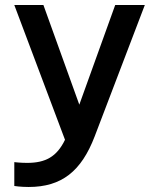

<svg xmlns="http://www.w3.org/2000/svg" viewBox="-20 -550 628 765"><path d="M94 195C226 195 304 132 357 -6L557 -530H439L296 -133L153 -530H37L239 7C206 75 161 99 88 99C62 99 37 96 37 96V191C37 191 61 195 94 195Z"/></svg>

Font: Be Vietnam Pro Medium
Style: Regular
Weight: 500
Designer: Lam Bao, Tony Le, Vietanh Nguyen
Foundry: Yellow Type Foundry
Version: Version 1.002